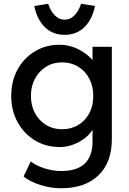

<svg xmlns="http://www.w3.org/2000/svg" viewBox="-20 -775 689 1025"><path d="M307 230Q251 230 195.5 212.5Q140 195 106 167L144 87Q174 110 218.5 124Q263 138 307 138Q474 138 474 -20V-83Q460 -58 432.5 -37Q405 -16 370.5 -3Q336 10 300 10Q225 10 166.5 -25.5Q108 -61 74 -122.5Q40 -184 40 -263Q40 -342 73.5 -403.5Q107 -465 165.5 -500.5Q224 -536 297 -536Q352 -536 400 -511Q448 -486 474 -454V-525H577V-32Q577 93 505 161.5Q433 230 307 230ZM311 -85Q360 -85 398 -108Q436 -131 457 -171Q478 -211 478 -263Q478 -315 456.5 -355.5Q435 -396 397.5 -419Q360 -442 311 -442Q263 -442 225.5 -418.5Q188 -395 166.5 -354.5Q145 -314 145 -263Q145 -212 166.5 -171.5Q188 -131 225.5 -108Q263 -85 311 -85ZM325 -589Q261 -589 219 -630.5Q177 -672 163 -743L237 -755Q250 -716 272.5 -693Q295 -670 325 -670Q355 -670 377.5 -693Q400 -716 413 -755L487 -743Q473 -672 431 -630.5Q389 -589 325 -589Z"/></svg>

Font: Lexend
Style: Regular
Weight: 400
Designer: Bonnie Shaver-Troup, Thomas Jockin
Foundry: Lexend
Version: Version 1.007; ttfautohint (v1.8.3)